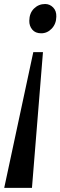

<svg xmlns="http://www.w3.org/2000/svg" viewBox="-34 -768 294 934"><path d="M121.5 146H-13.5L128 -514.5H175ZM240 -687Q239.5 -652 217.8 -629Q196 -606 166.5 -606Q138 -606 123 -624Q108 -642 108.5 -667Q109 -704.5 131.5 -726.5Q154 -748.5 185.5 -748.5Q208 -748.5 224.5 -731.8Q241 -715 240 -687Z"/></svg>

Font: Merriweather 96pt SemiBold
Style: Italic
Weight: 600
Italic angle: -7.8°
Version: Version 2.101